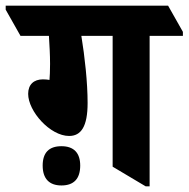

<svg xmlns="http://www.w3.org/2000/svg" viewBox="-84 -646 663 675"><path d="M159 -168C201 -168 224 -201 224 -284C224 -356 214 -447 202 -520H312V-60L428 9H442V-520H559V-534L507 -626H-64V-612L-12 -520H88C90 -487 92 -454 92 -421C92 -397 91 -376 90 -365C85 -366 76 -367 67 -367C35 -367 15 -349 15 -316C15 -255 92 -168 159 -168ZM132 6C176 6 198 -18 198 -64C198 -108 176 -132 132 -132C88 -132 66 -109 66 -64C66 -18 89 6 132 6Z"/></svg>

Font: Noto Serif Devanagari Condensed ExtraBold
Style: Regular
Weight: 800
Width: 3
Designer: Universal Thirst, Indian Type Foundry and the Monotype Design Team
Foundry: Monotype Imaging Inc.
Version: Version 2.004